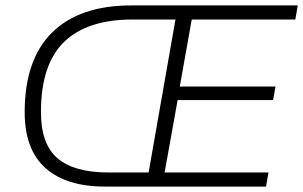

<svg xmlns="http://www.w3.org/2000/svg" viewBox="-20 -688 1118 708"><path d="M367 0Q224 0 147.5 -68.5Q71 -137 71 -274Q71 -469 172.5 -568.5Q274 -668 464 -668H1078L1069 -616H687L643 -369H996L987 -319H635L587 -52H970L961 0ZM131 -275Q131 -156 192.5 -104Q254 -52 379 -52H528L627 -616H468Q301 -616 216 -533Q131 -450 131 -275Z"/></svg>

Font: Celebes Light
Style: Italic
Weight: 300
Italic angle: -10°
Designer: Anugrah Pasau
Foundry: Lafontype
Version: Version 1.000; ttfautohint (v1.8.4)